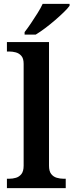

<svg xmlns="http://www.w3.org/2000/svg" viewBox="-20 -979 382 999"><path d="M16 0V-49H28Q46 -49 63 -54Q80 -59 91.5 -73.5Q103 -88 103 -117V-647Q103 -675 91 -688.5Q79 -702 62 -706.5Q45 -711 28 -711H16V-760H235V-117Q235 -88 246.5 -73.5Q258 -59 275.5 -54Q293 -49 310 -49H322V0ZM108 -812Q123 -831 140.5 -857Q158 -883 175 -910Q192 -937 202 -959H342V-949Q333 -936 312.5 -916Q292 -896 266.5 -874Q241 -852 215 -832.5Q189 -813 166 -799H108Z"/></svg>

Font: Noto Naskh Arabic SemiBold
Style: Regular
Weight: 600
Designer: Monotype Design Team, David Williams, Mohamad Dakak and Nizar Qandah
Foundry: Monotype Imaging Inc.
Version: Version 2.016